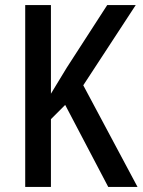

<svg xmlns="http://www.w3.org/2000/svg" viewBox="-20 -734 560 754"><path d="M520 0 307 -399 513 -714H401L242 -468C215 -424 195 -391 180 -366V-714H79V0H180V-266L236 -322L405 0Z"/></svg>

Font: Noto Sans Sinhala Condensed Medium
Style: Regular
Weight: 500
Width: 3
Designer: Jelle Bosma - Monotype Design Team
Foundry: Monotype Imaging Inc.
Version: Version 2.006